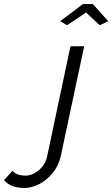

<svg xmlns="http://www.w3.org/2000/svg" viewBox="-230 -750 556 951"><path d="M-110 181Q-141 181 -167 172Q-193 163 -210 142L-168 96Q-156 110 -139 115Q-122 120 -104 120Q-82 120 -59.5 108Q-37 96 -20 75Q-3 54 3 27L119 -521H187L71 23Q61 69 32.5 105Q4 141 -34 161Q-72 181 -110 181ZM68 -645 181 -730H230L306 -645L264 -625L196 -688L102 -625Z"/></svg>

Font: Raleway
Style: Italic
Weight: 400
Italic angle: -12°
Designer: Matt McInerney, Pablo Impallari, Rodrigo Fuenzalida
Foundry: Matt McInerney, Pablo Impallari, Rodrigo Fuenzalida
Version: Version 4.026